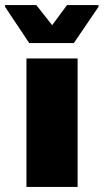

<svg xmlns="http://www.w3.org/2000/svg" viewBox="-49 -742 411 762"><path d="M56 0V-510H259V0ZM67 -571 -29 -715V-722H95L158 -642L217 -722H342V-715L244 -571Z"/></svg>

Font: Saira SemiExpanded ExtraBold
Style: Regular
Weight: 800
Width: 6
Designer: Hector Gatti with collaboration of the Omnibus-Type team
Foundry: Omnibus-Type
Version: Version 1.101